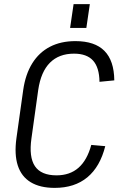

<svg xmlns="http://www.w3.org/2000/svg" viewBox="-20 -907 591 934"><path d="M246 7Q175 7 129.5 -20.5Q84 -48 66.5 -102Q49 -156 60 -235L93 -470Q104 -546 137 -599Q170 -652 223 -679.5Q276 -707 347 -707Q441 -707 488 -659.5Q535 -612 536 -516L464 -509Q463 -579 432.5 -612.5Q402 -646 340 -646Q267 -646 223 -602Q179 -558 166 -470L133 -234Q120 -143 150 -98.5Q180 -54 255 -54Q320 -54 362 -91Q404 -128 424 -202L492 -196Q467 -96 405 -44.5Q343 7 246 7ZM417 -887 400 -771H321L338 -887Z"/></svg>

Font: Pathway Extreme SemiCondensed Light
Style: Italic
Weight: 300
Width: 4
Italic angle: -8°
Version: Version 1.001;gftools[0.9.26]